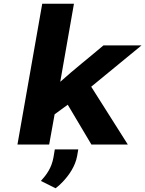

<svg xmlns="http://www.w3.org/2000/svg" viewBox="-20 -770 774 1023"><path d="M341 -212 467 0H661L466 -308L734 -528H531C455 -463 375 -401 301 -334L374 -750H205L73 0H242L271 -161ZM198 194 276 233C290 223 302 212 315 198C348 163 381 116 391 61L397 26H272L265 68C255 124 229 160 198 194Z"/></svg>

Font: Asimov
Style: XWidIt
Weight: 500
Designer: Google
Version: Version 2.000980; 2014